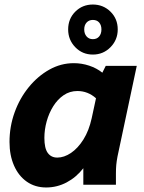

<svg xmlns="http://www.w3.org/2000/svg" viewBox="-20 -816 638 848"><path d="M22 -189Q22 -257 44.5 -319.5Q67 -382 107 -431Q147 -480 198 -508.5Q249 -537 306 -537Q341 -537 374 -526Q407 -515 432 -495L447 -525H584L499 -125Q495 -104 493.5 -87.5Q492 -71 492 -49V0H348V-73Q317 -33 274.5 -10.5Q232 12 184 12Q135 12 98.5 -13.5Q62 -39 42 -84.5Q22 -130 22 -189ZM176 -207Q176 -161 191 -140.5Q206 -120 233 -120Q263 -120 293.5 -140.5Q324 -161 348.5 -200Q373 -239 385 -294L404 -382Q386 -398 365.5 -406Q345 -414 322 -414Q288 -414 261 -395.5Q234 -377 215 -346.5Q196 -316 186 -279.5Q176 -243 176 -207ZM281 -686Q281 -733 312.5 -764.5Q344 -796 390 -796Q436 -796 468 -764.5Q500 -733 500 -686Q500 -640 468 -607.5Q436 -575 390 -575Q344 -575 312.5 -607.5Q281 -640 281 -686ZM352 -686Q352 -667 362.5 -655Q373 -643 390 -643Q408 -643 418 -655Q428 -667 428 -686Q428 -705 418 -716.5Q408 -728 390 -728Q373 -728 362.5 -716.5Q352 -705 352 -686Z"/></svg>

Font: Radio Canada
Style: Italic
Weight: 400
Italic angle: -12°
Designer: Charles Daoud, Etienne Aubert Bonn, Alexandre Saumier Demers, Jacques Le Bailly
Foundry: Radio-Canada
Version: Version 2.104;gftools[0.9.28.dev5+ged2979d]